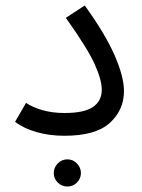

<svg xmlns="http://www.w3.org/2000/svg" viewBox="-20 -489 517 700"><path d="M75 -114Q98 -98 134.5 -87.5Q171 -77 215 -77Q287 -77 319 -99Q351 -121 351 -162Q351 -198 325 -255.5Q299 -313 220 -424L289 -469Q364 -365 398 -287Q432 -209 432 -157Q432 -88 380.5 -41Q329 6 215 6Q160 6 113 -7.5Q66 -21 35 -45ZM176 142Q176 122 190.5 107Q205 92 226 92Q246 92 260.5 107Q275 122 275 142Q275 162 260.5 176.5Q246 191 226 191Q205 191 190.5 176.5Q176 162 176 142Z"/></svg>

Font: Noto Sans Arabic
Style: Regular
Weight: 400
Designer: Nadine Chahine
Foundry: Monotype Imaging Inc.
Version: Version 1.001